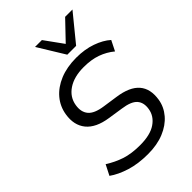

<svg xmlns="http://www.w3.org/2000/svg" viewBox="-272 -1047 1166 1166"><g transform="rotate(-45 311.5 -464.0)"><path d="M285.2 8.9Q201 8.9 135.5 -11.6Q69.9 -32.2 25.9 -63.7L59.8 -130.3Q108.4 -99.1 161.7 -81.3Q215.1 -63.5 289.9 -63.5Q377.4 -63.5 425.4 -96.4Q473.4 -129.3 481.6 -182Q489.7 -231.1 463.8 -260.5Q438 -289.8 367.2 -299.4L272.8 -313.8Q175.1 -328.3 132.4 -380.7Q89.8 -433.1 102.8 -514.5Q112.2 -573.7 149.9 -618.4Q187.5 -663 249 -688.5Q310.5 -713.9 390.7 -713.9Q463.3 -713.9 521.7 -693.3Q580.2 -672.7 617.2 -639.6L584.3 -574Q544.7 -606.8 495.9 -624.1Q447.2 -641.5 382.5 -641.5Q299.4 -641.5 247.1 -606.5Q194.8 -571.5 185.2 -512.3Q176.6 -460 202.9 -428.2Q229.3 -396.3 300.5 -386.3L395.5 -372.4Q494.1 -358.4 535.8 -310.1Q577.5 -261.7 564.5 -179.3Q556 -125.6 519.4 -82.7Q482.8 -39.9 423.3 -15.5Q363.7 8.9 285.2 8.9ZM365.4 -765 260 -936.9H319L404.9 -818L518.6 -936.9H581.5L441.1 -765Z"/></g></svg>

Font: Mulish ExtraLight
Style: Italic
Weight: 200
Italic angle: -9°
Designer: Vernon Adams
Foundry: Vernon Adams
Version: Version 3.603